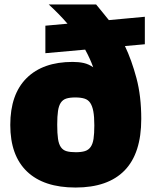

<svg xmlns="http://www.w3.org/2000/svg" viewBox="-20 -828 686 859"><path d="M183 -713 282 -722Q263 -744 242 -765.5Q221 -787 198 -808H410Q421 -794 435.5 -777Q450 -760 467 -738L628 -753V-630L539 -622Q569 -559 590.5 -478.5Q612 -398 612 -296Q612 -142 537.5 -65.5Q463 11 318 11Q176 11 101 -60.5Q26 -132 26 -269Q26 -406 99 -478.5Q172 -551 305 -551Q333 -551 355 -546Q377 -541 397 -527Q383 -566 361 -606L183 -590ZM319 -147Q344 -147 360 -152Q376 -157 385.5 -170.5Q395 -184 398.5 -207Q402 -230 402 -267Q402 -306 397.5 -330Q393 -354 383.5 -368Q374 -382 357.5 -387Q341 -392 317 -392Q292 -392 276.5 -387Q261 -382 252 -368.5Q243 -355 239.5 -331.5Q236 -308 236 -270Q236 -231 239.5 -207Q243 -183 252.5 -169.5Q262 -156 278 -151.5Q294 -147 319 -147Z"/></svg>

Font: Encode Sans Narrow
Style: Black
Weight: 900
Designer: Pablo Impallari, Andres Torresi
Foundry: Pablo Impallari, Andres Torresi
Version: Version 1.000; ttfautohint (v1.00) -l 8 -r 50 -G 200 -x 14 -